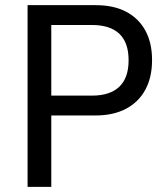

<svg xmlns="http://www.w3.org/2000/svg" viewBox="-20 -725 651 745"><path d="M87 0V-705H351Q421 -705 469.5 -679.5Q518 -654 544 -606.5Q570 -559 570 -492Q570 -425 544 -377Q518 -329 469 -303Q420 -277 351 -277H179V0ZM179 -354H337Q407 -354 443 -388.5Q479 -423 479 -491Q479 -560 443 -594Q407 -628 337 -628H179Z"/></svg>

Font: Nunito Sans 10pt SemiCondensed Medium
Style: Regular
Weight: 500
Width: 4
Designer: Vernon Adams
Foundry: Vernon Adams
Version: Version 3.101;gftools[0.9.27]